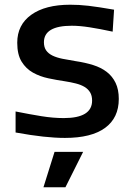

<svg xmlns="http://www.w3.org/2000/svg" viewBox="-20 -573 564 813"><path d="M211 70H332L257 220H164ZM255 11Q214 11 163 5.5Q112 0 46 -12V-101Q106 -89 155.5 -81Q205 -73 250 -73Q370 -73 370 -147Q370 -168 361.5 -182Q353 -196 338 -205Q323 -214 301.5 -219.5Q280 -225 254 -229Q220 -234 184.5 -241.5Q149 -249 119.5 -265.5Q90 -282 71.5 -312Q53 -342 53 -392Q53 -468 112.5 -510.5Q172 -553 277 -553Q296 -553 314.5 -552Q333 -551 354.5 -548.5Q376 -546 402 -542Q428 -538 463 -532L457 -439Q401 -451 359 -457.5Q317 -464 284 -464Q166 -464 166 -394Q166 -373 175.5 -359.5Q185 -346 202.5 -337.5Q220 -329 245 -324Q270 -319 301 -314Q341 -308 374.5 -297.5Q408 -287 432 -268.5Q456 -250 469.5 -222Q483 -194 483 -154Q483 -74 425 -31.5Q367 11 255 11Z"/></svg>

Font: Encode Sans Wide
Style: Medium
Weight: 500
Designer: Pablo Impallari, Andres Torresi
Foundry: Pablo Impallari, Andres Torresi
Version: Version 1.000; ttfautohint (v1.00) -l 8 -r 50 -G 200 -x 14 -